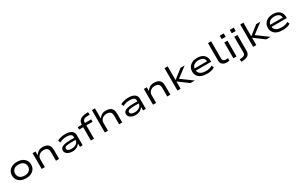

<svg xmlns="http://www.w3.org/2000/svg" viewBox="333 -2879 8112 5233"><g transform="rotate(-30 4388.5 -263.0)"><path d="M377 9Q284 9 216 -24Q148 -57 111.5 -115Q75 -173 75 -249Q75 -325 111.5 -382.5Q148 -440 216 -472.5Q284 -505 376 -505Q471 -505 538 -472.5Q605 -440 641.5 -382.5Q678 -325 678 -249Q678 -173 641.5 -115Q605 -57 538 -24Q471 9 377 9ZM376 -75Q473 -75 526 -124Q579 -173 579 -249Q579 -325 526 -373.5Q473 -422 376 -422Q279 -422 226.5 -373.5Q174 -325 174 -249Q174 -173 226.5 -124Q279 -75 376 -75Z M866 0V-496H958V-385H962Q994 -437 1049.5 -471Q1105 -505 1184 -505Q1255 -505 1306.5 -483.5Q1358 -462 1386 -412Q1414 -362 1414 -279V0H1315V-275Q1315 -325 1298 -357Q1281 -389 1248 -405Q1215 -421 1163 -421Q1104 -421 1059.5 -397.5Q1015 -374 990 -336Q965 -298 965 -254V0Z M1835 9Q1771 9 1720.5 -11Q1670 -31 1641.5 -65.5Q1613 -100 1613 -145Q1613 -194 1647 -227Q1681 -260 1751.5 -276Q1822 -292 1934 -292H2077V-225H1939Q1875 -225 1831.5 -220.5Q1788 -216 1761.5 -207Q1735 -198 1723.5 -183Q1712 -168 1712 -147Q1712 -107 1751 -87.5Q1790 -68 1851 -68Q1906 -68 1954 -87Q2002 -106 2030.5 -139Q2059 -172 2059 -211V-323Q2059 -375 2014 -400Q1969 -425 1887 -425Q1829 -425 1773.5 -411.5Q1718 -398 1670 -370L1639 -444Q1675 -464 1717 -477.5Q1759 -491 1804.5 -498Q1850 -505 1897 -505Q1975 -505 2033 -484.5Q2091 -464 2123.5 -421.5Q2156 -379 2156 -312V0H2070V-109V-110Q2049 -79 2017 -51.5Q1985 -24 1940 -7.5Q1895 9 1835 9Z M2414 0V-420H2287V-496H2435L2414 -475V-498Q2414 -595 2479 -647.5Q2544 -700 2666 -706L2733 -710L2741 -629L2661 -625Q2620 -624 2586.5 -613.5Q2553 -603 2533.5 -580Q2514 -557 2514 -511V-483L2492 -496H2710V-420H2514V0Z M2853 0V-705H2949V-388H2954Q2985 -438 3038.5 -471.5Q3092 -505 3171 -505Q3242 -505 3293 -483.5Q3344 -462 3372.5 -412.5Q3401 -363 3401 -279V0H3302V-275Q3302 -325 3285 -357Q3268 -389 3234.5 -405Q3201 -421 3150 -421Q3091 -421 3046.5 -397.5Q3002 -374 2977 -336Q2952 -298 2952 -254V0Z M3822 9Q3758 9 3707.5 -11Q3657 -31 3628.5 -65.5Q3600 -100 3600 -145Q3600 -194 3634 -227Q3668 -260 3738.5 -276Q3809 -292 3921 -292H4064V-225H3926Q3862 -225 3818.5 -220.5Q3775 -216 3748.5 -207Q3722 -198 3710.5 -183Q3699 -168 3699 -147Q3699 -107 3738 -87.5Q3777 -68 3838 -68Q3893 -68 3941 -87Q3989 -106 4017.5 -139Q4046 -172 4046 -211V-323Q4046 -375 4001 -400Q3956 -425 3874 -425Q3816 -425 3760.5 -411.5Q3705 -398 3657 -370L3626 -444Q3662 -464 3704 -477.5Q3746 -491 3791.5 -498Q3837 -505 3884 -505Q3962 -505 4020 -484.5Q4078 -464 4110.5 -421.5Q4143 -379 4143 -312V0H4057V-109V-110Q4036 -79 4004 -51.5Q3972 -24 3927 -7.5Q3882 9 3822 9Z M4368 0V-496H4460V-385H4464Q4496 -437 4551.5 -471Q4607 -505 4686 -505Q4757 -505 4808.5 -483.5Q4860 -462 4888 -412Q4916 -362 4916 -279V0H4817V-275Q4817 -325 4800 -357Q4783 -389 4750 -405Q4717 -421 4665 -421Q4606 -421 4561.5 -397.5Q4517 -374 4492 -336Q4467 -298 4467 -254V0Z M5139 0V-705H5238V-277H5242L5521 -496H5652L5311 -238L5313 -274L5686 0H5547L5242 -227H5238V0Z M6070 9Q5970 9 5896 -21Q5822 -51 5783 -108.5Q5744 -166 5744 -246Q5744 -322 5780.5 -380Q5817 -438 5885 -471.5Q5953 -505 6048 -505Q6137 -505 6199.5 -474Q6262 -443 6294.5 -386Q6327 -329 6327 -250V-221H5816V-289H6265L6240 -267Q6239 -348 6188.5 -389Q6138 -430 6048 -430Q5987 -430 5941 -411Q5895 -392 5868 -354.5Q5841 -317 5841 -262V-250Q5841 -192 5868 -152.5Q5895 -113 5948 -92.5Q6001 -72 6078 -72Q6137 -72 6190 -83.5Q6243 -95 6282 -124L6314 -55Q6274 -22 6208 -6.5Q6142 9 6070 9Z M6687 9Q6603 9 6554.5 -34.5Q6506 -78 6506 -155V-705H6605V-166Q6605 -137 6617 -116Q6629 -95 6651.5 -83.5Q6674 -72 6706 -72Q6721 -72 6739 -74Q6757 -76 6773 -79L6776 -3Q6755 3 6734 6Q6713 9 6687 9Z M6885 -612V-719H7010V-612ZM6899 0V-496H6998V0Z M7201 -612V-719H7325V-612ZM7041 193 7034 112 7096 106Q7152 100 7182.5 77.5Q7213 55 7213 4V-496H7312V0Q7312 41 7300.5 74Q7289 107 7265 130.5Q7241 154 7201.5 168.5Q7162 183 7107 187Z M7521 0V-705H7620V-277H7624L7903 -496H8034L7693 -238L7695 -274L8068 0H7929L7624 -227H7620V0Z M8452 9Q8352 9 8278 -21Q8204 -51 8165 -108.5Q8126 -166 8126 -246Q8126 -322 8162.5 -380Q8199 -438 8267 -471.5Q8335 -505 8430 -505Q8519 -505 8581.5 -474Q8644 -443 8676.5 -386Q8709 -329 8709 -250V-221H8198V-289H8647L8622 -267Q8621 -348 8570.5 -389Q8520 -430 8430 -430Q8369 -430 8323 -411Q8277 -392 8250 -354.5Q8223 -317 8223 -262V-250Q8223 -192 8250 -152.5Q8277 -113 8330 -92.5Q8383 -72 8460 -72Q8519 -72 8572 -83.5Q8625 -95 8664 -124L8696 -55Q8656 -22 8590 -6.5Q8524 9 8452 9Z"/></g></svg>

Font: Nunito Sans 7pt Expanded
Style: Regular
Weight: 400
Width: 7
Designer: Vernon Adams
Foundry: Vernon Adams
Version: Version 3.101;gftools[0.9.27]